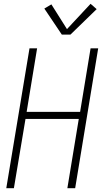

<svg xmlns="http://www.w3.org/2000/svg" viewBox="-20 -989 540 1009"><path d="M13 0 135 -735H175L120 -401H401L456 -735H496L375 0H334L394 -364H114L53 0ZM305 -807 213 -944 250 -966 332 -836 456 -969 488 -941 350 -807Z"/></svg>

Font: Iosevka Curly XLtObl
Style: Regular
Weight: 200
Italic angle: -9°
Monospace: yes
Designer: Belleve Invis
Foundry: Belleve Invis
Version: Version 11.1.0; ttfautohint (v1.8.3)